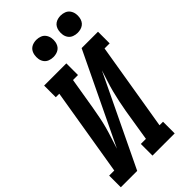

<svg xmlns="http://www.w3.org/2000/svg" viewBox="-305 -1038 1119 1119"><g transform="rotate(-45 254.5 -478.0)"><path d="M-19 0V-96H23L113 -639H84V-735H267V-639H226L193 -441Q187 -407 180.5 -373.5Q174 -340 165 -307Q156 -274 145 -241Q134 -208 124 -175L393 -735H528V-639H486L396 -96H425V0H242V-96H284L316 -294Q322 -328 329 -361.5Q336 -395 344.5 -428Q353 -461 364 -494Q375 -527 385 -560L116 0ZM440 -814Q423 -814 407.5 -820Q392 -826 382.5 -839Q373 -852 370.5 -868.5Q368 -885 371 -902Q373 -914 379 -925Q385 -936 395 -943Q405 -950 417 -953Q429 -956 440 -956Q457 -956 472.5 -950Q488 -944 497.5 -931Q507 -918 510 -901.5Q513 -885 510 -868Q508 -856 502 -845Q496 -834 486 -827Q476 -820 464 -817Q452 -814 440 -814ZM240 -814Q223 -814 207.5 -820Q192 -826 182.5 -839Q173 -852 170.5 -868.5Q168 -885 171 -902Q173 -914 179 -925Q185 -936 195 -943Q205 -950 217 -953Q229 -956 240 -956Q257 -956 272.5 -950Q288 -944 297.5 -931Q307 -918 310 -901.5Q313 -885 310 -868Q308 -856 302 -845Q296 -834 286 -827Q276 -820 264 -817Q252 -814 240 -814Z"/></g></svg>

Font: Iosevka Curly Slab Oblique
Style: Bold
Weight: 700
Italic angle: -9°
Monospace: yes
Designer: Belleve Invis
Foundry: Belleve Invis
Version: Version 11.1.0; ttfautohint (v1.8.3)